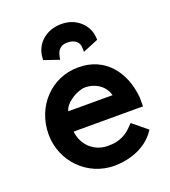

<svg xmlns="http://www.w3.org/2000/svg" viewBox="-132 -801 803 908"><g transform="rotate(-20 269.5 -347.0)"><path d="M171 -306C179 -345 243 -385 285 -385C326 -385 378 -363 394 -306ZM429 -153 418 -142C388 -109 351 -88 298 -88H290C226 -88 169 -135 162 -207H511V-252C499 -387 417 -485 288 -485H284C150 -485 46 -375 46 -235C46 -98 154 11 289 11C372 10 448 -20 492 -79L502 -93ZM142 -574 218 -548 222 -567C231 -611 264 -613 274 -613H279C316 -613 335 -592 336 -570L337 -545L415 -577L414 -591C410 -651 357 -705 282 -705H279C208 -705 149 -659 143 -589Z"/></g></svg>

Font: Mint Spirit
Style: Bold
Weight: 700
Designer: HARENDAL Hirwen
Foundry: Arkandis Digital Foundry.
Version: Version 1.004;FFEdit